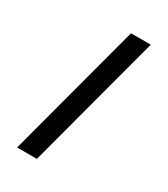

<svg xmlns="http://www.w3.org/2000/svg" viewBox="-179 -804 777 887"><g transform="rotate(30 209.0 -360.0)"><path d="M252 -720 60 0H165.5L357.5 -720Z"/></g></svg>

Font: Eudonet SemiBold
Style: Regular
Weight: 600
Designer: Mikhail Sharanda
Foundry: Mikhail Sharanda
Version: Version 4.503;Glyphs 3.1.2 (3151)